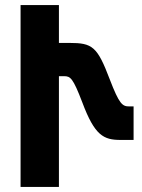

<svg xmlns="http://www.w3.org/2000/svg" viewBox="-20 -735 561 756"><path d="M61 1H212V-435H232C257 -435 267 -429 304 -332C353 -201 388 -184 455 -184H506V-316H489C462 -316 450 -324 412 -423C363 -552 344 -566 253 -566H212V-715H61Z"/></svg>

Font: Noto Sans Armenian ExtraCondensed ExtraBold
Style: Regular
Weight: 800
Width: 2
Designer: Monotype Design Team
Foundry: Monotype Imaging Inc.
Version: Version 2.008